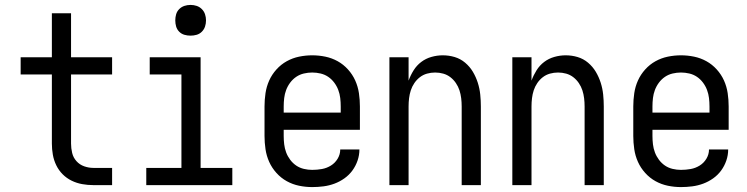

<svg xmlns="http://www.w3.org/2000/svg" viewBox="-20 -753 3040 781"><path d="M436 0H360Q337 0 314.5 -4Q292 -8 271.5 -18Q251 -28 235 -44Q219 -60 209 -80.5Q199 -101 195 -123.5Q191 -146 191 -169V-450H64V-520H191V-699H269V-520H436V-450H269V-169Q269 -150 273.5 -131Q278 -112 291 -97.5Q304 -83 322.5 -76.5Q341 -70 360 -70H436Z M575 0V-70H718V-450H589V-520H796V-70H925V0ZM755 -608Q742 -608 730 -611.5Q718 -615 709 -624Q700 -633 696.5 -645Q693 -657 693 -670Q693 -683 696.5 -695Q700 -707 709 -716Q718 -725 730 -729Q742 -733 755 -733Q768 -733 780 -729Q792 -725 801 -716Q810 -707 814 -695Q818 -683 818 -670Q818 -657 814 -645Q810 -633 801 -624Q792 -615 780 -611.5Q768 -608 755 -608Z M1250 8Q1223 8 1196.5 2.5Q1170 -3 1146.5 -16Q1123 -29 1104.5 -49.5Q1086 -70 1075 -94.5Q1064 -119 1060 -146Q1056 -173 1056 -200V-320Q1056 -347 1060 -374Q1064 -401 1075 -425.5Q1086 -450 1104.5 -470.5Q1123 -491 1146.5 -504Q1170 -517 1196.5 -522.5Q1223 -528 1250 -528Q1277 -528 1303.5 -522.5Q1330 -517 1353.5 -504Q1377 -491 1395.5 -470.5Q1414 -450 1425 -425.5Q1436 -401 1440 -374Q1444 -347 1444 -320V-225H1134V-200Q1134 -183 1136 -166Q1138 -149 1144 -133Q1150 -117 1160.5 -103Q1171 -89 1185 -79.5Q1199 -70 1216 -66Q1233 -62 1250 -62Q1270 -62 1289.5 -65.5Q1309 -69 1326 -79.5Q1343 -90 1353.5 -107.5Q1364 -125 1364 -145H1442Q1442 -122 1434.5 -100Q1427 -78 1413.5 -59.5Q1400 -41 1381 -27.5Q1362 -14 1340.5 -6Q1319 2 1296 5Q1273 8 1250 8ZM1366 -295V-320Q1366 -337 1364 -354Q1362 -371 1356 -387Q1350 -403 1339.5 -417Q1329 -431 1315 -440.5Q1301 -450 1284 -454Q1267 -458 1250 -458Q1233 -458 1216 -454Q1199 -450 1185 -440.5Q1171 -431 1160.5 -417Q1150 -403 1144 -387Q1138 -371 1136 -354Q1134 -337 1134 -320V-295Z M1564 0V-520H1642V-425Q1650 -447 1662.5 -467Q1675 -487 1693.5 -501Q1712 -515 1735 -521.5Q1758 -528 1781 -528Q1806 -528 1829.5 -521Q1853 -514 1872 -498Q1891 -482 1903.5 -461Q1916 -440 1923.5 -416.5Q1931 -393 1933.5 -368.5Q1936 -344 1936 -320V0H1858V-320Q1858 -337 1856 -353.5Q1854 -370 1849 -385.5Q1844 -401 1834.5 -415Q1825 -429 1812 -439Q1799 -449 1783 -453.5Q1767 -458 1750 -458Q1733 -458 1717 -453.5Q1701 -449 1688 -439Q1675 -429 1665.5 -415Q1656 -401 1651 -385.5Q1646 -370 1644 -353.5Q1642 -337 1642 -320V0Z M2064 0V-520H2142V-425Q2150 -447 2162.5 -467Q2175 -487 2193.5 -501Q2212 -515 2235 -521.5Q2258 -528 2281 -528Q2306 -528 2329.5 -521Q2353 -514 2372 -498Q2391 -482 2403.5 -461Q2416 -440 2423.5 -416.5Q2431 -393 2433.5 -368.5Q2436 -344 2436 -320V0H2358V-320Q2358 -337 2356 -353.5Q2354 -370 2349 -385.5Q2344 -401 2334.5 -415Q2325 -429 2312 -439Q2299 -449 2283 -453.5Q2267 -458 2250 -458Q2233 -458 2217 -453.5Q2201 -449 2188 -439Q2175 -429 2165.5 -415Q2156 -401 2151 -385.5Q2146 -370 2144 -353.5Q2142 -337 2142 -320V0Z M2750 8Q2723 8 2696.5 2.5Q2670 -3 2646.5 -16Q2623 -29 2604.5 -49.5Q2586 -70 2575 -94.5Q2564 -119 2560 -146Q2556 -173 2556 -200V-320Q2556 -347 2560 -374Q2564 -401 2575 -425.5Q2586 -450 2604.5 -470.5Q2623 -491 2646.5 -504Q2670 -517 2696.5 -522.5Q2723 -528 2750 -528Q2777 -528 2803.5 -522.5Q2830 -517 2853.5 -504Q2877 -491 2895.5 -470.5Q2914 -450 2925 -425.5Q2936 -401 2940 -374Q2944 -347 2944 -320V-225H2634V-200Q2634 -183 2636 -166Q2638 -149 2644 -133Q2650 -117 2660.5 -103Q2671 -89 2685 -79.5Q2699 -70 2716 -66Q2733 -62 2750 -62Q2770 -62 2789.5 -65.5Q2809 -69 2826 -79.5Q2843 -90 2853.5 -107.5Q2864 -125 2864 -145H2942Q2942 -122 2934.5 -100Q2927 -78 2913.5 -59.5Q2900 -41 2881 -27.5Q2862 -14 2840.5 -6Q2819 2 2796 5Q2773 8 2750 8ZM2866 -295V-320Q2866 -337 2864 -354Q2862 -371 2856 -387Q2850 -403 2839.5 -417Q2829 -431 2815 -440.5Q2801 -450 2784 -454Q2767 -458 2750 -458Q2733 -458 2716 -454Q2699 -450 2685 -440.5Q2671 -431 2660.5 -417Q2650 -403 2644 -387Q2638 -371 2636 -354Q2634 -337 2634 -320V-295Z"/></svg>

Font: HulyMono
Style: Regular
Weight: 400
Monospace: yes
Designer: Belleve Invis
Foundry: Belleve Invis
Version: Version 33.2.5; ttfautohint (v1.8.4)